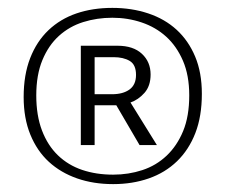

<svg xmlns="http://www.w3.org/2000/svg" viewBox="-20 -706 572 487"><path d="M185 -590H278Q318 -590 340 -569.5Q362 -549 362 -517Q362 -488 346.5 -470.5Q331 -453 311 -446L378 -338H334L275 -439H220V-338H185ZM220 -467H264Q292 -467 308.5 -479Q325 -491 325 -516Q325 -542 309 -551.5Q293 -561 268 -561H220ZM492 -468Q492 -411 475.5 -368.5Q459 -326 429 -297Q399 -268 357.5 -253.5Q316 -239 267 -239Q217 -239 175.5 -253.5Q134 -268 104 -295.5Q74 -323 57 -364.5Q40 -406 40 -460Q40 -516 56.5 -558.5Q73 -601 103 -629.5Q133 -658 174 -672Q215 -686 265 -686Q314 -686 356 -672Q398 -658 428 -630.5Q458 -603 475 -562.5Q492 -522 492 -468ZM460 -464Q460 -515 444 -552Q428 -589 401.5 -613Q375 -637 339.5 -649Q304 -661 265 -661Q226 -661 191 -650Q156 -639 129.5 -615Q103 -591 87.5 -553.5Q72 -516 72 -464Q72 -413 86.5 -375Q101 -337 127 -312Q153 -287 188.5 -275Q224 -263 267 -263Q306 -263 341 -274.5Q376 -286 402.5 -311Q429 -336 444.5 -373.5Q460 -411 460 -464Z"/></svg>

Font: Ek Mukta Light
Style: Regular
Weight: 300
Designer: Girish Dalvi and Yashodeep Gholap
Foundry: Ek Type
Version: Version 2.538;PS 1.002;hotconv 16.6.51;makeotf.lib2.5.65220;